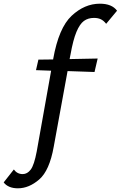

<svg xmlns="http://www.w3.org/2000/svg" viewBox="-157 -731 654 1040"><path d="M477 -673 418 -602Q405 -619 389.5 -626.5Q374 -634 352 -634Q320 -634 297.5 -617.5Q275 -601 257 -558Q239 -515 225 -436L220 -411L372 -414L355 -341L209 -346L134 64Q111 193 55.5 241Q0 289 -60 289Q-87 289 -106.5 280.5Q-126 272 -137 257L-82 187Q-64 212 -34 212Q-9 212 9.5 187.5Q28 163 42 89L120 -348L38 -351L51 -408L131 -409V-411Q161 -580 231 -645.5Q301 -711 384 -711Q449 -711 477 -673Z"/></svg>

Font: Ysabeau Infant Semibold
Style: Italic
Weight: 600
Italic angle: -12°
Designer: Christian Thalmann (Catharsis Fonts)
Version: Version 0.003